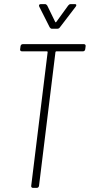

<svg xmlns="http://www.w3.org/2000/svg" viewBox="-20 -915 437 935"><path d="M271 -781 349 -883C354 -890 352 -895 345 -895H324C319 -895 315 -892 312 -888L254 -808C253 -806 249 -806 249 -808L210 -888C207 -892 204 -895 199 -895H179C171 -895 168 -890 171 -883L222 -782C225 -778 228 -775 233 -775H259C264 -775 268 -777 271 -781ZM389 -700H91C85 -700 81 -696 80 -690L78 -675C77 -669 81 -665 87 -665H209C211 -665 212 -663 212 -661L132 -10C131 -4 135 0 141 0H159C165 0 169 -4 170 -10L250 -661C250 -663 252 -665 254 -665H384C390 -665 394 -669 395 -675L397 -690C398 -696 394 -700 389 -700Z"/></svg>

Font: Barlow Condensed ExtraLight
Style: Italic
Weight: 275
Width: 3
Italic angle: -7°
Designer: Jeremy Tribby
Foundry: Tribby Type
Version: Version 1.422;hotconv 1.0.109;makeotfexe 2.5.65596